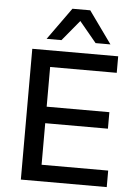

<svg xmlns="http://www.w3.org/2000/svg" viewBox="-61 -985 739 1031"><g transform="rotate(5 308.0 -469.0)"><path d="M91 0V-705H554V-616H195V-402H533V-313H195V-89H554V0ZM163 -765 287 -938H383L507 -765H427L335 -876L243 -765Z"/></g></svg>

Font: NunitoSans_10ptSemiBold
Style: Regular
Weight: 600
Designer: Vernon Adams
Foundry: Vernon Adams
Version: Version 3.101;gftools[0.9.27]